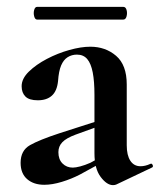

<svg xmlns="http://www.w3.org/2000/svg" viewBox="-20 -531 465 559"><path d="M319 6Q315 8 309 8Q291 8 273 -16Q255 -40 255 -85V-255Q255 -294 250 -320Q245 -346 234 -359Q223 -372 204 -372Q189 -372 177 -364.5Q165 -357 158 -340.5Q151 -324 149 -295Q146 -266 131 -252.5Q116 -239 90 -239Q65 -239 54 -250Q43 -261 43 -280Q43 -302 64 -322.5Q85 -343 116.5 -359.5Q148 -376 182 -385.5Q216 -395 243 -395Q287 -395 318 -368.5Q349 -342 349 -285V-108Q349 -79 359.5 -63Q370 -47 389 -47Q403 -47 418 -54Q422 -56 424.5 -50.5Q427 -45 422 -43ZM109 7Q78 7 59 -9.5Q40 -26 40 -57Q40 -93 67.5 -108.5Q95 -124 153 -143L265 -179L269 -164L200 -139Q173 -129 161.5 -117Q150 -105 150 -88Q150 -67 162 -55Q174 -43 192 -43Q200 -43 213.5 -46.5Q227 -50 243 -57L298 -87L299 -70L213 -23Q188 -10 160 -1.5Q132 7 109 7ZM88 -474Q82 -474 79.5 -483.5Q77 -493 79.5 -502Q82 -511 88 -511H339Q346 -511 348.5 -502Q351 -493 348.5 -483.5Q346 -474 339 -474Z"/></svg>

Font: Cormorant Light
Style: Regular
Weight: 300
Designer: Christian Thalmann (Catharsis Fonts)
Foundry: Catharsis Fonts
Version: Version 4.000